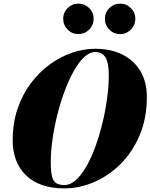

<svg xmlns="http://www.w3.org/2000/svg" viewBox="-20 -1029 830 1059"><path d="M335 10Q198 10 124 -61.5Q50 -133 50 -255Q50 -349 76.5 -427.8Q103 -506.5 148.8 -568Q194.5 -629.5 253 -672.5Q311.5 -715.5 376.2 -737.8Q441 -760 505 -760Q591.5 -760 655.5 -727.8Q719.5 -695.5 754.8 -636Q790 -576.5 790 -495Q790 -377.5 750.8 -284.2Q711.5 -191 645.8 -125.2Q580 -59.5 499.2 -24.8Q418.5 10 335 10ZM335 -8.5Q368.5 -8.5 399.5 -36.8Q430.5 -65 458 -113.8Q485.5 -162.5 507.8 -224.8Q530 -287 546.2 -355Q562.5 -423 571.2 -490Q580 -557 580 -615Q580 -647.5 575.8 -671.5Q571.5 -695.5 562.5 -711Q553.5 -726.5 539.2 -734.2Q525 -742 505 -742Q474 -742 444 -713.8Q414 -685.5 386.5 -636.5Q359 -587.5 336 -525.5Q313 -463.5 296 -395.2Q279 -327 269.5 -260Q260 -193 260 -135Q260 -81.5 267.5 -54.2Q275 -27 291.8 -17.8Q308.5 -8.5 335 -8.5ZM642.5 -841Q607.5 -841 583 -865.8Q558.5 -890.5 558.5 -925.5Q558.5 -960 583 -984.5Q607.5 -1009 642.5 -1009Q677 -1009 701.8 -984.5Q726.5 -960 726.5 -925.5Q726.5 -890.5 701.8 -865.8Q677 -841 642.5 -841ZM412.5 -841Q377.5 -841 353 -865.8Q328.5 -890.5 328.5 -925.5Q328.5 -960 353 -984.5Q377.5 -1009 412.5 -1009Q447 -1009 471.8 -984.5Q496.5 -960 496.5 -925.5Q496.5 -890.5 471.8 -865.8Q447 -841 412.5 -841Z"/></svg>

Font: Bodoni Moda Black
Style: Italic
Weight: 900
Italic angle: -13°
Version: Version 2.005